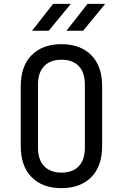

<svg xmlns="http://www.w3.org/2000/svg" viewBox="-20 -970 640 1000"><path d="M300 10Q202 10 145 -47Q88 -104 88 -210V-520Q88 -626 145 -683Q202 -740 300 -740Q398 -740 455 -683Q512 -626 512 -521V-210Q512 -104 455 -47Q398 10 300 10ZM300 -71Q359 -71 390.5 -104.5Q422 -138 422 -200V-530Q422 -592 390.5 -625.5Q359 -659 300 -659Q242 -659 210 -625.5Q178 -592 178 -530V-200Q178 -138 210 -104.5Q242 -71 300 -71ZM326 -810 436 -950H528L413 -810ZM147 -810 257 -950H349L234 -810Z"/></svg>

Font: JetBrains Mono
Style: Regular
Weight: 400
Monospace: yes
Designer: Philipp Nurullin, Konstantin Bulenkov
Foundry: JetBrains
Version: Version 2.305